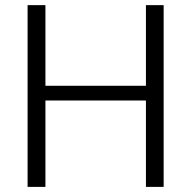

<svg xmlns="http://www.w3.org/2000/svg" viewBox="-20 -731 749 751"><path d="M562 -337.9H143.6V-395.5H562ZM157.7 0H87.9V-710.9H157.7ZM620.1 0H550.8V-710.9H620.1Z"/></svg>

Font: Heebo Light
Style: Regular
Weight: 300
Designer: Oded Ezer
Foundry: Ezer Type House
Version: Version 3.100